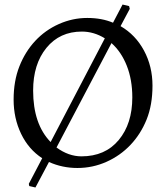

<svg xmlns="http://www.w3.org/2000/svg" viewBox="-20 -728 732 846"><path d="M340.8 -588.9Q243.2 -588.9 184.6 -517.1Q126 -445.3 126 -329.1Q126 -181.2 203.1 -102.1L441.9 -559.1Q393.6 -588.9 340.8 -588.9ZM338.9 -39.1Q443.4 -39.1 503.2 -111.1Q563 -183.1 563 -298.8Q563 -377 538.6 -438.5Q514.2 -500 471.2 -538.1L229 -78.1Q282.2 -39.1 338.9 -39.1ZM195.8 -14.2 136.2 98.1 108.9 91.8 106.9 82 166 -30.8Q106 -69.8 73 -138.4Q40 -207 40 -289.1Q40 -371.1 65.4 -435.5Q90.8 -500 135 -547.6Q179.2 -595.2 239.5 -622.1Q299.8 -648.9 364.3 -648.9Q428.7 -648.9 478 -627.9L520 -708L548.8 -701.2L551.8 -689L511.2 -612.8Q577.1 -574.7 614.5 -505.1Q651.9 -435.5 651.9 -350.6Q651.9 -265.6 626 -201.4Q600.1 -137.2 554.9 -89.6Q509.8 -42 449 -14.9Q388.2 12.2 321.3 12.2Q254.4 12.2 195.8 -14.2Z"/></svg>

Font: Alegreya-Regular
Style: Regular
Weight: 400
Designer: Juan Pablo del Peral
Foundry: Juan Pablo del Peral
Version: Version 1.003